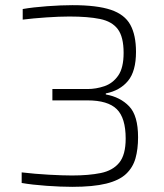

<svg xmlns="http://www.w3.org/2000/svg" viewBox="-20 -716 637 744"><path d="M260 8Q216 8 160 4Q104 0 64 -7V-48Q115 -42 169.5 -39Q224 -36 259 -36Q324 -36 370.5 -45.5Q417 -55 442 -85.5Q467 -116 467 -179Q467 -259 432.5 -293Q398 -327 319 -327H183V-371H319Q352 -371 384.5 -382Q417 -393 438 -423Q459 -453 459 -511Q459 -573 436.5 -603Q414 -633 367.5 -642.5Q321 -652 249 -652Q210 -652 159 -648.5Q108 -645 68 -640V-681Q108 -688 163 -692Q218 -696 261 -696Q356 -696 409.5 -678Q463 -660 485 -620Q507 -580 507 -515Q507 -440 476 -402.5Q445 -365 390 -354V-350Q446 -340 480.5 -304Q515 -268 515 -184Q515 -138 505 -102.5Q495 -67 468.5 -42Q442 -17 391.5 -4.5Q341 8 260 8Z"/></svg>

Font: Saira ExtraLight
Style: Regular
Weight: 200
Designer: Hector Gatti with collaboration of the Omnibus-Type team
Foundry: Omnibus-Type
Version: Version 1.100; ttfautohint (v1.8.3)